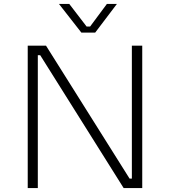

<svg xmlns="http://www.w3.org/2000/svg" viewBox="-20 -964 871 984"><path d="M467.8 -796.9H397L282.2 -943.8H335L423.8 -828.1H441.9L527.8 -943.8H579.1ZM173.8 0H122.1V-730H215.8L644 -48.8H655.8V-730H709V0H613.8L186 -681.2H173.8Z"/></svg>

Font: Sora ExtraLight
Style: Regular
Weight: 200
Designer: Jonathan Barnbrook, Julián Moncada
Foundry: Barnbrook Fonts
Version: Version 2.000